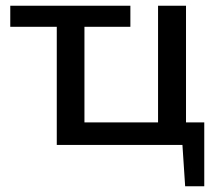

<svg xmlns="http://www.w3.org/2000/svg" viewBox="-20 -508 756 673"><path d="M534 0V-488H632V0ZM179 0V-488H276V0ZM269 0V-79H696V0ZM629 145 619 -7H696V145ZM16 -414V-488H437V-414Z"/></svg>

Font: Exo 2 Medium
Style: Regular
Weight: 500
Designer: Natanael Gama
Foundry: Natanael Gama
Version: Version 2.010